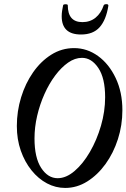

<svg xmlns="http://www.w3.org/2000/svg" viewBox="-20 -913 623 946"><path d="M301 13Q254 13 211.5 -9.5Q169 -32 135.5 -73.5Q102 -115 82.5 -170.5Q63 -226 63 -292Q63 -365 84 -433.5Q105 -502 143 -556.5Q181 -611 232.5 -643.5Q284 -676 345 -676Q409 -676 463 -637Q517 -598 550 -528.5Q583 -459 583 -370Q583 -296 561 -227.5Q539 -159 500 -105Q461 -51 410 -19Q359 13 301 13ZM264 -35Q306 -35 347.5 -70.5Q389 -106 423 -164.5Q457 -223 477.5 -293.5Q498 -364 498 -434Q498 -528 464.5 -578Q431 -628 384 -628Q349 -628 315.5 -604.5Q282 -581 252 -541Q222 -501 199 -449.5Q176 -398 163 -342Q150 -286 150 -231Q150 -136 183 -85.5Q216 -35 264 -35ZM379 -743Q284 -743 284 -833Q284 -846 286 -859.5Q288 -873 291 -887Q292 -892 303 -892Q314 -892 314 -887Q314 -804 386 -804Q424 -804 451 -826Q478 -848 491 -887Q493 -892 503.5 -892.5Q514 -893 514 -885Q503 -815 471 -779Q439 -743 379 -743Z"/></svg>

Font: Junicode Two Beta Condensed Medium
Style: Italic
Weight: 500
Width: 3
Italic angle: -9°
Version: Version 1.053; ttfautohint (v1.8.4)